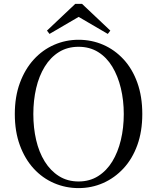

<svg xmlns="http://www.w3.org/2000/svg" viewBox="-20 -949 807 985"><path d="M401 -929 546 -792 533 -775 355 -879H412L234 -775L221 -792L366 -929ZM383 16Q317 16 257.5 -9.5Q198 -35 153 -84Q108 -133 82 -203.5Q56 -274 56 -364Q56 -453 82 -523.5Q108 -594 153 -643.5Q198 -693 257.5 -719Q317 -745 383 -745Q450 -745 509 -719.5Q568 -694 613.5 -645Q659 -596 684.5 -525Q710 -454 710 -364Q710 -275 684.5 -204.5Q659 -134 613.5 -85Q568 -36 509 -10Q450 16 383 16ZM383 -18Q440 -18 483.5 -45.5Q527 -73 556 -120.5Q585 -168 600 -230.5Q615 -293 615 -364Q615 -434 600 -496.5Q585 -559 556 -607Q527 -655 483.5 -682Q440 -709 383 -709Q326 -709 282.5 -682Q239 -655 209.5 -607Q180 -559 165.5 -496.5Q151 -434 151 -364Q151 -293 165.5 -230.5Q180 -168 209.5 -120.5Q239 -73 282.5 -45.5Q326 -18 383 -18Z"/></svg>

Font: Noto Serif KR ExtraLight
Style: Regular
Weight: 400
Version: Version 2.002-H1;hotconv 1.1.0;makeotfexe 2.6.0